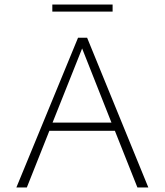

<svg xmlns="http://www.w3.org/2000/svg" viewBox="-20 -824 724 844"><path d="M475 -804V-773H210V-804ZM584 0 485 -249H197L98 0H52L323 -658H363L632 0ZM211 -285H470L341 -611Z"/></svg>

Font: EauTestInfant Light
Style: Regular
Weight: 300
Designer: Christian Thalmann (Catharsis Fonts)
Version: Version 0.001;PS 000.001;hotconv 1.0.88;makeotf.lib2.5.64775